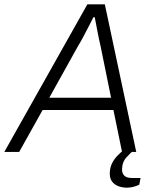

<svg xmlns="http://www.w3.org/2000/svg" viewBox="-43 -706 721 892"><path d="M-23 0 363 -686H444L590 0H524L484 -195H155L46 0ZM186 -252H473L424 -493Q421 -505 417.5 -521.5Q414 -538 410.5 -556.5Q407 -575 403.5 -593Q400 -611 397 -626H391Q381 -606 367.5 -580Q354 -554 341.5 -530.5Q329 -507 320 -493ZM547 166Q527 166 508.5 159.5Q490 153 478.5 138.5Q467 124 467 101Q467 76 476 56Q485 36 501 19Q517 2 536 -12H581L580 -8Q564 3 544 25.5Q524 48 524 82Q524 99 534.5 110Q545 121 572 121H610L604 152Q590 159 574.5 162.5Q559 166 547 166Z"/></svg>

Font: Archivo SemiBold ExtraLight
Style: Italic
Weight: 250
Italic angle: -10°
Version: Version 2.001